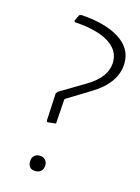

<svg xmlns="http://www.w3.org/2000/svg" viewBox="-104 -717 567 779"><g transform="rotate(15 179.5 -327.0)"><path d="M140 -657Q243 -650 301 -613Q359 -576 359 -515Q359 -431 261 -371L163 -311L161 -307L154 -205L118 -201L115 -207L121 -322L127 -331L234 -395Q313 -442 313 -507Q313 -556 264.5 -586Q216 -616 122 -622L118 -627L131 -654ZM156 -30Q156 -15 147 -6Q138 3 123 3Q92 3 92 -29Q92 -44 100.5 -53Q109 -62 124 -62Q139 -62 147.5 -53Q156 -44 156 -30Z"/></g></svg>

Font: Alegreya Sans SC Light
Style: Italic
Weight: 300
Italic angle: -7°
Designer: Juan Pablo del Peral
Foundry: Huerta Tipografica
Version: Version 2.007